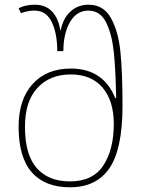

<svg xmlns="http://www.w3.org/2000/svg" viewBox="-20 -785 605 815"><path d="M59 -247Q59 -363 118.5 -428.5Q178 -494 281 -494Q418 -494 469 -369H473Q471 -488 463 -564.5Q455 -641 430 -690.5Q405 -740 355 -740Q305 -740 277 -691Q249 -642 249 -568H223Q223 -644 199.5 -692Q176 -740 127 -740Q97 -740 69 -729L59 -750Q88 -765 128 -765Q174 -765 201 -736Q228 -707 236 -657H238Q247 -706 278.5 -735.5Q310 -765 356 -765Q420 -765 451.5 -707.5Q483 -650 491.5 -562Q500 -474 500 -335Q500 -152 444.5 -71Q389 10 277 10Q171 10 115 -53.5Q59 -117 59 -247ZM463 -259Q463 -357 415.5 -413Q368 -469 280 -469Q192 -469 139 -412Q86 -355 86 -247Q86 -128 136 -71.5Q186 -15 277 -15Q374 -15 418.5 -82.5Q463 -150 463 -259Z"/></svg>

Font: Noto Sans Georgian Thin
Style: Regular
Weight: 250
Designer: Monotype Design team
Foundry: Monotype Imaging Inc.
Version: Version 1.000